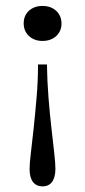

<svg xmlns="http://www.w3.org/2000/svg" viewBox="-20 -447 292 659"><path d="M125.8 192.7Q104.8 192.7 93.1 177.4Q81.5 162.1 81.5 133.1Q81.5 114.5 85.9 78.2Q90.3 41.9 95.6 -7.3Q100.8 -56.5 105.6 -112.9Q110.5 -169.4 110.5 -225.8H141.1Q141.9 -169.4 146.4 -112.9Q150.8 -56.5 156.5 -7.7Q162.1 41.1 166.1 77.4Q170.2 113.7 170.2 132.3Q170.2 161.3 158.9 177Q147.6 192.7 125.8 192.7ZM125.8 -306.5Q97.6 -306.5 79.4 -323.4Q61.3 -340.3 61.3 -366.9Q61.3 -393.5 79.4 -410.1Q97.6 -426.6 125.8 -426.6Q154.8 -426.6 173 -409.7Q191.1 -392.7 191.1 -366.1Q191.1 -340.3 173 -323.4Q154.8 -306.5 125.8 -306.5Z"/></svg>

Font: Playfair 12pt
Style: Regular
Weight: 400
Designer: Claus Eggers Sørensen
Foundry: Claus Eggers Sørensen
Version: Version 2.000;gftools[0.9.28]